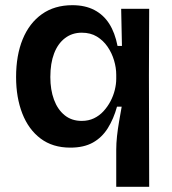

<svg xmlns="http://www.w3.org/2000/svg" viewBox="-20 -556 663 740"><path d="M428 164V21Q428 -4 431 -31.5Q434 -59 439 -88Q444 -117 449 -145H431Q418 -98 395.5 -62Q373 -26 338 -6.5Q303 13 251 13Q183 13 136.5 -22Q90 -57 66 -118.5Q42 -180 42 -259Q42 -343 67.5 -405Q93 -467 141.5 -501.5Q190 -536 259 -536Q308 -536 343.5 -517.5Q379 -499 401 -464.5Q423 -430 433 -379H450L447 -522H555L554 -266L555 164ZM295 -90Q321 -90 342 -100Q363 -110 379 -127.5Q395 -145 406 -166Q417 -187 422.5 -209.5Q428 -232 428 -252V-268Q428 -295 419.5 -323.5Q411 -352 394.5 -376Q378 -400 353.5 -415Q329 -430 295 -430Q258 -430 230.5 -409Q203 -388 188.5 -350Q174 -312 174 -259Q174 -210 188 -172Q202 -134 229 -112Q256 -90 295 -90Z"/></svg>

Font: Bricolage Grotesque 20pt SemiBold
Style: Regular
Weight: 600
Version: Version 1.001;gftools[0.9.33.dev8+g029e19f]